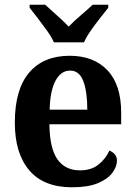

<svg xmlns="http://www.w3.org/2000/svg" viewBox="-20 -786 574 816"><path d="M286 10Q166 10 104.5 -62Q43 -134 43 -265Q43 -406 104 -477.5Q165 -549 276 -549Q378 -549 436.5 -487.5Q495 -426 495 -307V-258H190Q191 -156 224 -109Q257 -62 320 -62Q368 -62 398.5 -86.5Q429 -111 445 -146Q458 -141 467.5 -130.5Q477 -120 477 -103Q477 -78 457.5 -51.5Q438 -25 396 -7.5Q354 10 286 10ZM351 -320Q351 -397 334 -441.5Q317 -486 278 -486Q239 -486 216 -443Q193 -400 191 -320ZM209 -606Q199 -629 180 -655.5Q161 -682 141 -708Q121 -734 106 -753V-766H172Q191 -748 221 -721.5Q251 -695 272 -673Q293 -695 324 -721.5Q355 -748 374 -766H440V-753Q425 -734 404.5 -708Q384 -682 365.5 -655.5Q347 -629 337 -606Z"/></svg>

Font: Noto Serif Lao SemiCondensed
Style: Bold
Weight: 700
Width: 4
Designer: Monotype Design Team
Foundry: Monotype Imaging Inc.
Version: Version 2.003; ttfautohint (v1.8.4.7-5d5b)